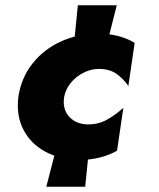

<svg xmlns="http://www.w3.org/2000/svg" viewBox="-20 -598 603 730"><path d="M195 -38 156 112H304L319 -38ZM224 -230Q230 -260 250 -284Q270 -308 298.5 -322Q327 -336 356 -336Q396 -336 422.5 -317.5Q449 -299 468 -271L492 -435Q464 -452 429.5 -461Q395 -470 354 -470Q277 -470 212 -440.5Q147 -411 104 -357Q61 -303 50 -231Q41 -160 68.5 -106Q96 -52 152 -21.5Q208 9 282 10Q325 10 361 0.5Q397 -9 425 -25L449 -188Q423 -164 388.5 -144Q354 -124 311 -125Q282 -126 260.5 -139.5Q239 -153 229 -176Q219 -199 224 -230ZM276 -578 261 -428H386L424 -578Z"/></svg>

Font: Jost ExtraBold
Style: Italic
Weight: 800
Italic angle: -5°
Version: Version 3.710